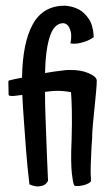

<svg xmlns="http://www.w3.org/2000/svg" viewBox="-20 -655 385 685"><path d="M304.7 -10.7Q304.7 -5.9 295.9 -1Q287.1 3.9 275.9 6.3Q264.6 8.8 254.9 8.8Q245.1 8.8 244.1 4.9Q242.2 1 240.2 -8.8Q238.3 -18.6 236.3 -36.6Q234.4 -54.7 233.9 -83.5Q233.4 -112.3 235.4 -153.3Q237.3 -217.8 236.3 -259.3Q235.4 -300.8 233.4 -326.2Q219.7 -329.1 197.3 -330.6Q174.8 -332 140.6 -327.1Q140.6 -283.2 142.1 -243.7Q143.6 -204.1 145 -166Q146.5 -127.9 147.9 -89.4Q149.4 -50.8 151.4 -9.8Q143.6 3.9 132.3 7.3Q121.1 10.7 110.4 9.8Q98.6 8.8 85 2.9Q77.1 -63.5 72.8 -121.1Q68.4 -178.7 65.4 -222.7Q61.5 -273.4 59.6 -316.4Q43 -314.5 32.2 -313Q21.5 -311.5 14.6 -313.5Q10.7 -313.5 10.7 -318.4L9.8 -362.3Q9.8 -364.3 10.3 -366.2Q10.7 -368.2 13.7 -368.2Q20.5 -370.1 31.7 -372.6Q43 -375 58.6 -377.9Q60.5 -502.9 97.2 -568.8Q133.8 -634.8 211.9 -634.8Q239.3 -632.8 261.7 -621.1Q281.2 -610.4 296.9 -587.4Q312.5 -564.5 314.5 -522.5Q298.8 -511.7 284.2 -506.8Q269.5 -502 257.8 -500Q244.1 -498 231.4 -500Q236.3 -527.3 232.4 -542Q228.5 -556.6 222.7 -563.5Q215.8 -571.3 206.1 -572.3Q173.8 -572.3 158.2 -525.9Q142.6 -479.5 140.6 -394.5Q158.2 -397.5 175.3 -399.9Q192.4 -402.3 210 -404.3Q214.8 -405.3 219.2 -405.3Q223.6 -405.3 227.5 -405.3Q268.6 -406.2 296.9 -393.6Q325.2 -380.9 325.2 -367.2Q325.2 -353.5 322.8 -327.6Q320.3 -301.8 317.4 -272Q314.5 -242.2 311.5 -211.9Q308.6 -181.6 308.6 -159.2Q306.6 -137.7 305.7 -112.3Q304.7 -90.8 303.7 -64.5Q302.7 -38.1 304.7 -10.7Z"/></svg>

Font: Rancho
Style: Regular
Weight: 400
Designer: Font Diner, Inc
Foundry: Font Diner, Inc
Version: Version 1.001